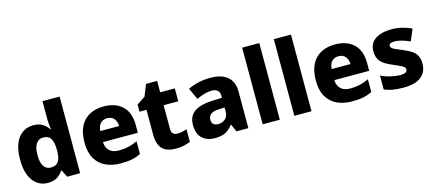

<svg xmlns="http://www.w3.org/2000/svg" viewBox="-55 -1295 4154 1839"><g transform="rotate(-15 2022.0 -375.0)"><path d="M245 10Q156 10 100 -62.5Q44 -135 44 -274Q44 -415 101 -487.5Q158 -560 250 -560Q307 -560 343 -536.5Q379 -513 401 -479H406Q402 -497 399 -531Q396 -565 396 -599V-760H566V0H437L402 -71H396Q375 -37 339 -13.5Q303 10 245 10ZM310 -125Q363 -125 385 -157.5Q407 -190 409 -257V-273Q409 -345 387.5 -383.5Q366 -422 308 -422Q266 -422 241 -384.5Q216 -347 216 -272Q216 -197 241 -161Q266 -125 310 -125Z M947 -560Q1064 -560 1132 -496Q1200 -432 1200 -309V-231H854Q856 -177 888.5 -145.5Q921 -114 982 -114Q1034 -114 1077.5 -124Q1121 -134 1167 -156V-30Q1126 -9 1080.5 0.5Q1035 10 967 10Q884 10 819.5 -20Q755 -50 718.5 -112.5Q682 -175 682 -271Q682 -369 715 -433Q748 -497 808 -528.5Q868 -560 947 -560ZM951 -442Q912 -442 886.5 -417.5Q861 -393 857 -340H1044Q1043 -383 1020 -412.5Q997 -442 951 -442Z M1566 -125Q1591 -125 1613 -130Q1635 -135 1659 -143V-18Q1631 -6 1596 2Q1561 10 1513 10Q1461 10 1421.5 -6.5Q1382 -23 1359.5 -63.5Q1337 -104 1337 -177V-422H1268V-493L1351 -548L1397 -663H1507V-550H1652V-422H1507V-183Q1507 -154 1523 -139.5Q1539 -125 1566 -125Z M2009 -560Q2116 -560 2175 -510Q2234 -460 2234 -364V0H2116L2083 -74H2079Q2044 -29 2005 -9.5Q1966 10 1898 10Q1825 10 1777 -33Q1729 -76 1729 -166Q1729 -254 1790 -296Q1851 -338 1971 -343L2065 -346V-362Q2065 -402 2044.5 -420Q2024 -438 1989 -438Q1952 -438 1913 -426.5Q1874 -415 1835 -397L1783 -511Q1828 -534 1885.5 -547Q1943 -560 2009 -560ZM2014 -248Q1952 -246 1927.5 -226Q1903 -206 1903 -171Q1903 -140 1920.5 -126Q1938 -112 1966 -112Q2007 -112 2036 -137Q2065 -162 2065 -206V-250Z M2546 0H2376V-760H2546Z M2860 0H2690V-760H2860Z M3241 -560Q3358 -560 3426 -496Q3494 -432 3494 -309V-231H3148Q3150 -177 3182.5 -145.5Q3215 -114 3276 -114Q3328 -114 3371.5 -124Q3415 -134 3461 -156V-30Q3420 -9 3374.5 0.5Q3329 10 3261 10Q3178 10 3113.5 -20Q3049 -50 3012.5 -112.5Q2976 -175 2976 -271Q2976 -369 3009 -433Q3042 -497 3102 -528.5Q3162 -560 3241 -560ZM3245 -442Q3206 -442 3180.5 -417.5Q3155 -393 3151 -340H3338Q3337 -383 3314 -412.5Q3291 -442 3245 -442Z M4005 -166Q4005 -85 3948.5 -37.5Q3892 10 3772 10Q3713 10 3669.5 3Q3626 -4 3582 -22V-160Q3630 -137 3682.5 -125.5Q3735 -114 3770 -114Q3808 -114 3825 -124Q3842 -134 3842 -152Q3842 -164 3833 -174Q3824 -184 3798.5 -196.5Q3773 -209 3724 -230Q3650 -260 3615.5 -296.5Q3581 -333 3581 -402Q3581 -480 3641.5 -520Q3702 -560 3803 -560Q3855 -560 3902.5 -548.5Q3950 -537 4000 -515L3952 -400Q3911 -418 3872 -429Q3833 -440 3802 -440Q3746 -440 3746 -411Q3746 -399 3754.5 -390Q3763 -381 3787 -369.5Q3811 -358 3858 -339Q3905 -320 3938 -298.5Q3971 -277 3988 -246Q4005 -215 4005 -166Z"/></g></svg>

Font: Noto Sans Thaana ExtraBold
Style: Regular
Weight: 800
Designer: David Williams
Foundry: Google Inc.
Version: Version 3.001; ttfautohint (v1.8.4.7-5d5b)